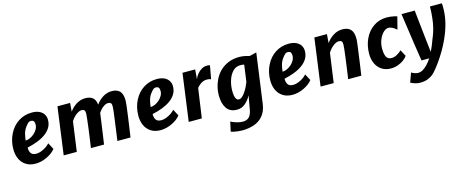

<svg xmlns="http://www.w3.org/2000/svg" viewBox="-42 -1246 5270 2179"><g transform="rotate(-15 2593.5 -156.5)"><path d="M243.8 8Q172.8 8 127.4 -22.8Q80.6 -53.8 59 -104.2Q37.4 -154.6 37.5 -214.6Q37.7 -313.1 78.9 -393.6Q119.3 -474.1 189.5 -519.1Q259.7 -564 345.9 -564Q398.9 -564 433.9 -547.2Q468.9 -530.4 486.5 -501.9Q504 -473.3 504 -437.5Q504 -386.5 479.8 -346.5Q455.5 -306.6 413.1 -276.7Q370.7 -246.9 315.7 -226.1Q260.7 -205.3 199.5 -192.3Q199.5 -188.7 199.5 -184.8Q199.5 -181 199.5 -177.7Q201.8 -140.4 219.9 -119.7Q237.9 -99.1 278.6 -99.1Q305.7 -99.1 336 -110.6Q366.3 -122.1 393.4 -140.3Q420.6 -158.5 437.7 -178.5L478 -102.2Q461.6 -79.9 435.2 -59.9Q408.7 -39.9 376.4 -24.6Q344.2 -9.3 309.9 -0.6Q275.5 8 243.8 8ZM198.7 -274.3Q225.5 -275.7 252.7 -288.2Q280 -300.8 303.2 -321.6Q326.4 -342.4 340.4 -368.4Q354.5 -394.4 354.5 -422.8Q354.5 -450.5 344.4 -462.6Q334.2 -474.8 311.5 -474.8Q292.4 -474.8 277.2 -460.4Q262.1 -446.1 245.8 -423.5Q220.8 -389.8 210.8 -347.8Q200.7 -305.9 198.7 -274.3Z M725.6 -0.5H571.6L647.3 -557H795.7L788 -456.6Q824.8 -506.8 872.7 -535.4Q920.7 -564 975.4 -564Q1029.7 -564 1061.1 -538.7Q1092.5 -513.4 1098.8 -455.3Q1134.8 -505.8 1183.1 -534.9Q1231.3 -564 1286.2 -564Q1348.2 -564 1379.9 -530.3Q1411.6 -496.6 1411.6 -418.5Q1411.6 -404.5 1406.9 -362.3Q1402.3 -320 1392.3 -249.5Q1383.9 -190.2 1375.5 -129.7Q1367 -69.2 1356.8 -0.5H1202.7Q1206.4 -29 1210.2 -55.6Q1213.9 -82.2 1217.4 -107.6Q1220.9 -133 1224.2 -158Q1227.5 -183 1231 -208.1Q1234.4 -233.2 1238 -259.2Q1243.9 -302.9 1248.1 -338.1Q1252.3 -373.2 1252.7 -393.5Q1253.3 -422 1242.9 -432.9Q1232.4 -443.9 1209.6 -443.9Q1183.6 -443.9 1152.1 -420.4Q1120.7 -397 1095.7 -357.7Q1094.8 -349.5 1092.8 -333.2Q1090.7 -316.8 1087.5 -294.1Q1083.5 -265.6 1078.7 -231.1Q1073.9 -196.5 1068.8 -161Q1063.7 -125.5 1059.2 -93.3Q1054.7 -61.1 1051 -36.6Q1047.4 -12 1045.5 -0.5H891.5Q895.8 -30.1 900.6 -62.9Q905.4 -95.7 910.1 -129.7Q914.8 -163.8 919.2 -196.9Q923.6 -230 927.3 -259.5Q933.2 -308.4 937 -342.7Q940.8 -377 941.2 -393.5Q941.9 -421.8 931.4 -432.9Q921 -443.9 898.3 -443.9Q884.1 -443.9 867.3 -436.1Q850.6 -428.3 833.2 -415.1Q815.9 -401.8 800.6 -384.2Q785.3 -366.6 773.6 -347.1Z M1712.3 8Q1641.3 8 1595.9 -22.8Q1549.1 -53.8 1527.5 -104.2Q1505.9 -154.6 1506 -214.6Q1506.2 -313.1 1547.4 -393.6Q1587.8 -474.1 1658 -519.1Q1728.2 -564 1814.4 -564Q1867.4 -564 1902.4 -547.2Q1937.4 -530.4 1955 -501.9Q1972.5 -473.3 1972.5 -437.5Q1972.5 -386.5 1948.3 -346.5Q1924 -306.6 1881.6 -276.7Q1839.2 -246.9 1784.2 -226.1Q1729.2 -205.3 1668 -192.3Q1668 -188.7 1668 -184.8Q1668 -181 1668 -177.7Q1670.3 -140.4 1688.4 -119.7Q1706.4 -99.1 1747.1 -99.1Q1774.2 -99.1 1804.5 -110.6Q1834.8 -122.1 1861.9 -140.3Q1889.1 -158.5 1906.2 -178.5L1946.5 -102.2Q1930.1 -79.9 1903.7 -59.9Q1877.2 -39.9 1844.9 -24.6Q1812.7 -9.3 1778.4 -0.6Q1744 8 1712.3 8ZM1667.2 -274.3Q1694 -275.7 1721.2 -288.2Q1748.5 -300.8 1771.7 -321.6Q1794.9 -342.4 1808.9 -368.4Q1823 -394.4 1823 -422.8Q1823 -450.5 1812.9 -462.6Q1802.7 -474.8 1780 -474.8Q1760.9 -474.8 1745.7 -460.4Q1730.6 -446.1 1714.3 -423.5Q1689.3 -389.8 1679.3 -347.8Q1669.2 -305.9 1667.2 -274.3Z M2194.5 0H2040.5L2116.5 -557H2265.1L2256.5 -445.4Q2268.2 -475.2 2290.1 -502.3Q2312 -529.5 2341.8 -546.8Q2371.6 -564 2406.6 -564Q2432.5 -564 2439.7 -558L2410.8 -400.2Q2406.5 -405.6 2392.4 -408.6Q2378.2 -411.6 2363.1 -411.6Q2339 -411.6 2318.1 -403.3Q2297.2 -395 2278.9 -380Q2260.7 -365 2243.8 -345.1Z M2604 250.6Q2581.8 250.6 2555 247.5Q2528.2 244.4 2505.4 239.7Q2482.7 234.9 2472.3 229.8L2497 116.6Q2508.2 124.5 2531.8 133.6Q2555.3 142.8 2582.8 149.4Q2610.3 156.1 2633.4 156.1Q2685.1 156.1 2710.6 128.5Q2736.1 101 2745.8 47L2775 -116.7Q2748.5 -65.3 2706.5 -28.7Q2664.5 8 2608.5 8Q2525.3 8 2486.6 -49.5Q2447.9 -106.9 2447.9 -201.5Q2447.9 -292.6 2486.5 -376Q2511.7 -431.5 2554.2 -474Q2596.6 -516.4 2654.6 -540.2Q2712.7 -564 2783.9 -564Q2812.2 -564 2844.8 -558Q2877.4 -551.9 2902.3 -543.5L2985.2 -564L2904.5 21.9Q2898.8 64.1 2884.4 98Q2870 131.9 2848.4 157.8Q2805.7 207.7 2741.9 229.1Q2678.1 250.6 2604 250.6ZM2658.3 -99.6Q2677.9 -99.6 2697.4 -116.8Q2717 -133.9 2734.8 -160.6Q2752.6 -187.3 2766.8 -216.1Q2781.1 -244.9 2790 -268.7L2817 -465.9Q2807.1 -468.3 2795.6 -469.4Q2784.2 -470.5 2771.1 -470.5Q2718.9 -470.5 2682.6 -432.4Q2645.9 -393.9 2627.2 -334.2Q2608.5 -274.6 2608.5 -212.1Q2608.5 -177 2613.6 -151.8Q2618.8 -126.6 2629.7 -113.1Q2640.6 -99.6 2658.3 -99.6Z M3262.3 8Q3191.3 8 3145.9 -22.8Q3099.1 -53.8 3077.5 -104.2Q3055.9 -154.6 3056 -214.6Q3056.2 -313.1 3097.4 -393.6Q3137.8 -474.1 3208 -519.1Q3278.2 -564 3364.4 -564Q3417.4 -564 3452.4 -547.2Q3487.4 -530.4 3505 -501.9Q3522.5 -473.3 3522.5 -437.5Q3522.5 -386.5 3498.3 -346.5Q3474 -306.6 3431.6 -276.7Q3389.2 -246.9 3334.2 -226.1Q3279.2 -205.3 3218 -192.3Q3218 -188.7 3218 -184.8Q3218 -181 3218 -177.7Q3220.3 -140.4 3238.4 -119.7Q3256.4 -99.1 3297.1 -99.1Q3324.2 -99.1 3354.5 -110.6Q3384.8 -122.1 3411.9 -140.3Q3439.1 -158.5 3456.2 -178.5L3496.5 -102.2Q3480.1 -79.9 3453.7 -59.9Q3427.2 -39.9 3394.9 -24.6Q3362.7 -9.3 3328.4 -0.6Q3294 8 3262.3 8ZM3217.2 -274.3Q3244 -275.7 3271.2 -288.2Q3298.5 -300.8 3321.7 -321.6Q3344.9 -342.4 3358.9 -368.4Q3373 -394.4 3373 -422.8Q3373 -450.5 3362.9 -462.6Q3352.7 -474.8 3330 -474.8Q3310.9 -474.8 3295.7 -460.4Q3280.6 -446.1 3264.3 -423.5Q3239.3 -389.8 3229.3 -347.8Q3219.2 -305.9 3217.2 -274.3Z M3743.8 0H3589.8L3665.8 -557H3813.4L3805.5 -453.9Q3842.2 -505 3891.2 -534.5Q3940.1 -564 3995.4 -564Q4058.5 -564 4091.1 -530.3Q4123.7 -496.6 4123.7 -418.5Q4123.7 -407.4 4120.8 -380.4Q4117.8 -353.3 4113.2 -318.8Q4108.5 -284.2 4103.7 -250.2Q4102.2 -239.4 4099 -215.9Q4095.8 -192.4 4091.6 -161.9Q4087.3 -131.5 4082.8 -100Q4078.3 -68.6 4074.4 -42.2Q4070.4 -15.8 4068 0H3913.8Q3919.7 -39.4 3925.4 -80.3Q3931.2 -121.2 3937 -163.6Q3942.8 -206 3948.6 -249.5Q3955.5 -303.6 3959.5 -339.1Q3963.4 -374.6 3963.8 -393.5Q3964.5 -422 3954.1 -432.9Q3943.7 -443.9 3921.1 -443.9Q3905.9 -443.9 3888.3 -436Q3870.6 -428 3853 -414Q3835.3 -399.9 3819.4 -381.7Q3803.5 -363.5 3791.8 -343.3Z M4415.5 8Q4354.5 8 4310.1 -20.6Q4265.7 -49.2 4241.9 -99.6Q4218 -149.9 4218 -214.9Q4218 -311 4255.5 -391.4Q4292.8 -471.5 4360.7 -517.7Q4428.6 -564 4516 -564Q4535.7 -564 4558.8 -561.5Q4581.9 -559 4602.9 -554.4Q4624 -549.9 4637.2 -543.8L4599.6 -398.3Q4589.3 -408.3 4573.4 -419.3Q4557.5 -430.2 4539.2 -437.7Q4520.9 -445.2 4503.9 -445.2Q4487.1 -445.2 4469.6 -435.4Q4452.1 -425.6 4436.9 -408.2Q4410.3 -379.2 4392.8 -333.6Q4375.4 -288 4375.4 -237.7Q4375.4 -171.9 4392.5 -138.2Q4409.7 -104.5 4454.1 -104.5Q4484.2 -104.5 4517.1 -122.2Q4549.9 -139.8 4572.6 -163.5L4612.6 -87.7Q4597.2 -64 4567.8 -42.1Q4538.4 -20.3 4499.2 -6.1Q4460.1 8 4415.5 8Z M4695.6 250.3Q4665.5 250.3 4636 241.3Q4606.6 232.2 4583.3 219.8L4622.9 110.9Q4638.4 121.1 4660 128.8Q4681.6 136.5 4700.5 136.5Q4729.8 136.5 4758.6 119.2Q4787.4 101.9 4814.1 73Q4840.8 44 4863.6 9.5H4773L4744.8 -173.5L4689.6 -557H4844.8L4882.1 -210.2L4899.6 -57Q4915.4 -89.2 4929.1 -122.3Q4942.9 -155.4 4954.8 -189.5Q4975.8 -238.5 4988.9 -283Q5001.9 -327.4 5009.4 -375Q5016.9 -422.7 5021.1 -481.2Q5022.4 -496.9 5022.8 -516Q5023.2 -535.1 5023.4 -557H5163.6Q5165 -548.3 5165.4 -529.3Q5165.9 -510.3 5165.6 -484.6Q5164.1 -407.4 5143 -323.6Q5121.8 -239.9 5080.3 -149.3Q5055.1 -93.3 5019.9 -33.2Q4984.8 26.9 4945.3 82.5Q4905.7 138 4867 180.4Q4838.5 210.3 4796.4 230.3Q4754.2 250.3 4695.6 250.3Z"/></g></svg>

Font: Merriweather Sans Variable Regular
Style: Italic
Weight: 300
Italic angle: -8°
Designer: Eben Sorkin
Foundry: Eben Sorkin
Version: Version 2.001